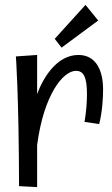

<svg xmlns="http://www.w3.org/2000/svg" viewBox="-20 -751 458 786"><path d="M301 -526C214 -526 158 -436 132 -366V-526L45 -520C45 -520 57 -368 58 11L132 15V-157C159 -363 238 -461 291 -461C322 -461 336 -436 336 -366C336 -338 334 -298 326 -252L386 -243C399 -295 402 -349 402 -385C402 -458 376 -526 301 -526ZM382 -667 330 -731 204 -592 232 -556Z"/></svg>

Font: Englebert
Style: Regular
Weight: 400
Designer: Astigmatic (AOETI)
Foundry: Astigmatic (AOETI)
Version: Version 1.000